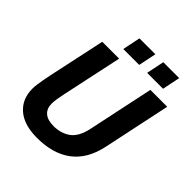

<svg xmlns="http://www.w3.org/2000/svg" viewBox="-242 -1050 1223 1223"><g transform="rotate(45 369.5 -439.0)"><path d="M292.4 16Q176 16 113.1 -38.1Q50.2 -92.2 50.2 -185.6Q50.2 -201.6 53.2 -224.6Q56.2 -247.6 61.1 -273.2Q66 -298.8 70.4 -321.6L153.8 -711H305.8L219.6 -308Q213.2 -278.8 208.7 -251.2Q204.2 -223.6 204.2 -204.8Q204.2 -160.6 231.8 -136.2Q259.4 -111.8 314.4 -111.8Q380.6 -111.8 427.7 -145.9Q474.8 -180 493.2 -266.8L587.2 -711H739.2L642.4 -254Q613.6 -117.8 524.8 -50.9Q436 16 292.4 16ZM281.2 -773.2 306 -894H449.2L424.4 -773.2ZM496 -773.2 520.8 -894H664L639.2 -773.2Z"/></g></svg>

Font: Geist
Style: Italic
Weight: 400
Italic angle: -12°
Designer: Basement.studio, Andrés Briganti, Mateo Zaragoza
Foundry: Basement.studio, Vercel, Andrés Briganti, Guido Ferreyra, Mateo Zaragoza
Version: Version 1.500